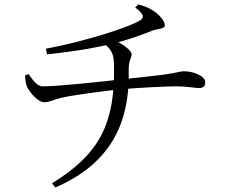

<svg xmlns="http://www.w3.org/2000/svg" viewBox="-20 -795 1040 867"><path d="M214.8 32.7 229.9 51.7C473.5 -53.9 567.9 -231.8 561.2 -481.8C560.9 -522.9 574.3 -531.1 574.3 -550.8C574.3 -568.6 522.6 -605.1 484.6 -618.3L445.4 -601.8C487.6 -570.3 494.1 -546.6 494.9 -497.1C498.8 -243.7 435.9 -102.9 214.8 32.7ZM178.2 -333.3C203.1 -333.3 224.3 -345.5 253.1 -352.6C297.5 -363.8 457.6 -385.7 527.3 -391.9C596.9 -398.2 724 -405.1 775.3 -405.1C825.1 -405.1 861.8 -397.4 878.5 -397.4C899.8 -397.4 906.8 -407.6 906.8 -423.9C906.8 -452.6 851 -473.3 811.4 -473.3C791.5 -473.3 785.3 -467.2 722.1 -458.2C683.1 -453 592.4 -443.3 520.8 -435.7C459.3 -428.9 246.6 -405 173.8 -405C148.5 -405 130.9 -429.9 109.1 -460.2L93 -454.4C94 -431.5 97.4 -414.2 102 -403.5C113.3 -377.2 153.4 -333.3 178.2 -333.3ZM187.4 -575 192.4 -549.5C356.4 -567.6 429 -583.7 485.9 -597.3C551.1 -612.6 607.2 -632.5 667.7 -656.6C691.7 -665.6 724.5 -663.9 724.5 -680.9C724.5 -698.6 702.7 -723.2 686.5 -736.3C669.7 -749.8 644.2 -765.2 603.9 -775.1L590.9 -761C630.2 -731.3 631.6 -716.2 615.3 -704.7C567.4 -672.5 359 -606.8 187.4 -575Z"/></svg>

Font: Source Han Serif TW VF
Style: Regular
Weight: 250
Designer: Ryoko NISHIZUKA 西塚涼子 (kana & ideographs); Frank Grießhammer (Latin, Greek & Cyrillic); Wenlong ZHANG 张文龙 (bopomofo); San
Foundry: Adobe
Version: Version 2.002;hotconv 1.1.0;makeotfexe 2.6.0